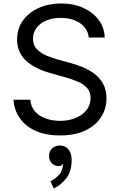

<svg xmlns="http://www.w3.org/2000/svg" viewBox="-20 -757 682 1091"><path d="M320.8 12.7Q242.2 12.7 184.3 -12.7Q126.5 -38.1 93.8 -83.7Q61 -129.4 56.6 -190.4H151.9Q155.8 -149.4 179.7 -122.8Q203.6 -96.2 241 -83.3Q278.3 -70.3 320.8 -70.3Q370.1 -70.3 409.4 -86.4Q448.7 -102.5 471.7 -131.8Q494.6 -161.1 494.6 -199.7Q494.6 -234.9 474.9 -256.8Q455.1 -278.8 422.4 -293Q389.6 -307.1 350.6 -317.9L262.7 -342.8Q174.8 -367.7 126 -414.1Q77.1 -460.4 77.1 -532.7Q77.1 -594.2 110.4 -640.4Q143.6 -686.5 200.2 -711.9Q256.8 -737.3 327.1 -737.3Q398.9 -737.3 454.1 -711.9Q509.3 -686.5 541.3 -642.8Q573.2 -599.1 575.2 -543.9H484.4Q478 -597.2 433.6 -626.2Q389.2 -655.3 324.2 -655.3Q277.3 -655.3 241.9 -639.9Q206.5 -624.5 187 -597.9Q167.5 -571.3 167.5 -537.1Q167.5 -499 191.2 -475.8Q214.8 -452.6 247.3 -439.7Q279.8 -426.8 306.2 -419.4L378.9 -399.4Q408.2 -391.6 443.6 -377.9Q479 -364.3 511.2 -341.6Q543.5 -318.8 564.2 -283.9Q585 -249 585 -198.2Q585 -138.7 554 -90.8Q522.9 -43 463.9 -15.1Q404.8 12.7 320.8 12.7ZM285.6 314 266.6 273.4Q303.2 253.9 321.5 229Q339.8 204.1 339.8 150.9Q339.8 148.9 339.8 147.7Q339.8 146.5 339.8 145H348.1Q348.1 159.7 338.6 173.3Q329.1 187 313 187Q290.5 187 274.7 170.9Q258.8 154.8 258.8 128.9Q258.8 102.5 276.1 86.2Q293.5 69.8 319.8 69.8Q350.6 69.8 368.9 91.8Q387.2 113.8 387.2 152.8Q387.2 216.3 357.2 255.4Q327.1 294.4 285.6 314Z"/></svg>

Font: Inter Variable LoSnoCo
Style: Regular
Weight: 400
Designer: Rasmus Andersson
Foundry: rsms
Version: Version 4.000;git-a52131595; featfreeze: case,dlig,ss01,ss02